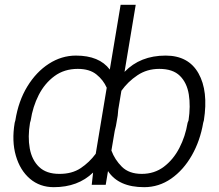

<svg xmlns="http://www.w3.org/2000/svg" viewBox="-20 -770 912 800"><path d="M829.5 -268.5 826.7 -258.5Q813.9 -183.2 779.1 -122.3Q744.3 -61.4 693.2 -25.7Q642 9.9 580.6 9.9Q474.1 9.9 430 -57.2L420.5 0H362.2L367.9 -51.1Q305 9.9 204.2 9.9Q146 9.9 104.8 -25.2Q63.6 -60.4 46 -121.3Q28.4 -182.2 41.2 -258.5L44 -268.5Q56.8 -349.1 93.9 -409.8Q131 -470.5 183.8 -504.4Q236.5 -538.4 296.5 -538.4Q393.8 -538.4 437.5 -480.1L482.6 -750H545.5L498.9 -470.5Q564.3 -538.4 670.1 -538.4Q765.3 -538.4 807 -464.5Q848.7 -390.6 829.5 -268.5ZM761.7 -258.5 765.6 -268.5Q774.5 -327.8 766.7 -376.4Q758.9 -425.1 729.6 -454Q700.3 -483 643.8 -483Q592.3 -483 552.6 -456.3Q512.8 -429.7 485.8 -391.7L472.7 -312.9Q471.9 -300.8 470.5 -288.4L463.1 -245.7Q460.6 -235.1 458.1 -224.8L444.2 -142.8Q458.1 -104.8 487.9 -75.1Q517.8 -45.5 570.7 -45.5Q623.2 -45.5 662.6 -75.1Q702.1 -104.8 727.3 -153.4Q752.5 -202.1 761.7 -258.5ZM108 -268.5 105.1 -258.5Q95.2 -199.9 104 -151.5Q112.9 -103 143.1 -74.2Q173.3 -45.5 226.9 -45.5Q279.5 -45.1 315.9 -69.2Q352.3 -93.4 378.9 -129.3L424.7 -404.5Q410.5 -436.8 381.7 -459.9Q353 -483 304 -483Q247.9 -483 207 -452.9Q166.2 -422.9 141.3 -374.1Q116.5 -325.3 108 -268.5Z"/></svg>

Font: Inter UI Extra Light
Style: Italic
Weight: 200
Italic angle: -9.39999°
Designer: Rasmus Andersson
Foundry: rsms
Version: 3.2;8d6f07862